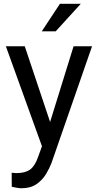

<svg xmlns="http://www.w3.org/2000/svg" viewBox="-20 -770 513 1003"><path d="M109.4 -528.3 241.7 -132.8 364.3 -528.3H460.9L249 81.5Q239.3 107.4 220.9 138.4Q202.6 169.4 171.4 191.4Q140.1 213.4 92.3 213.4Q81.5 213.4 64.9 210.4Q48.3 207.5 41.5 205.6L41 132.3Q44.9 132.8 53.5 133.5Q62 134.3 65.4 134.3Q111.8 134.3 137.5 115.5Q163.1 96.7 179.7 47.9L199.2 -5.9L10.7 -528.3ZM198.2 -606.4 293 -750H401.9L271 -606.4Z"/></svg>

Font: Vazirmatn RD FD
Style: Regular
Weight: 400
Designer: Saber Rastikerdar
Foundry: Saber Rastikerdar
Version: Version 33.003